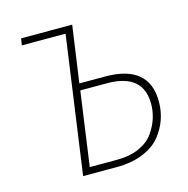

<svg xmlns="http://www.w3.org/2000/svg" viewBox="-102 -780 859 878"><g transform="rotate(-15 328.0 -341.0)"><path d="M400 -414Q608 -414 608 -240Q608 -196 594 -155.5Q580 -115 550.5 -79Q521 -43 467.5 -21.5Q414 0 343 0H185L276 -650H69L74 -682H316L278 -414ZM355 -32Q415 -32 459.5 -52Q504 -72 527 -105Q550 -138 560.5 -171.5Q571 -205 571 -239Q571 -382 400 -382H274L225 -32Z"/></g></svg>

Font: Fira Sans UltraLight
Style: Italic
Weight: 200
Italic angle: -8°
Designer: Carrois Corporate & Edenspiekermann AG
Foundry: Carrois Corporate GbR & Edenspiekermann AG
Version: Version 4.203;PS 004.203;hotconv 1.0.88;makeotf.lib2.5.64775